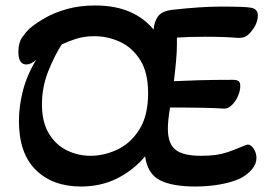

<svg xmlns="http://www.w3.org/2000/svg" viewBox="-20 -667 994 700"><path d="M275 13Q172 13 110.5 -47.5Q49 -108 49 -226Q49 -279 63.5 -336Q78 -393 112 -449Q93 -432 76 -432Q47 -432 47 -478Q47 -511 61 -531Q75 -551 88 -563Q110 -582 144 -601.5Q178 -621 224 -634Q270 -647 327 -647Q400 -647 453 -624Q506 -601 540 -559Q542 -587 555.5 -606.5Q569 -626 606 -631Q713 -643 784 -643Q875 -643 894 -639Q920 -635 920 -611Q920 -583 899 -556Q887 -540 875.5 -534Q864 -528 846 -529Q823 -531 793.5 -532Q764 -533 727 -533Q672 -533 625 -530V-504Q625 -479 622 -445.5Q619 -412 614 -371Q653 -373 706.5 -374.5Q760 -376 828 -376Q843 -376 849.5 -371.5Q856 -367 856 -353Q856 -336 847.5 -316.5Q839 -297 825.5 -284Q812 -271 798 -271Q764 -273 724.5 -274Q685 -275 639 -275H600Q596 -251 594 -232Q592 -213 592 -198Q592 -143 620 -121Q648 -99 712 -99Q743 -99 765.5 -102Q788 -105 809 -112Q830 -119 856 -130Q880 -140 883 -140Q895 -140 905 -124.5Q915 -109 915 -91Q915 -69 898.5 -49.5Q882 -30 855 -16Q824 -2 781.5 5.5Q739 13 692 13Q608 13 563 -10Q518 -33 509 -97Q466 -46 407 -16.5Q348 13 275 13ZM310 -99Q360 -99 408.5 -122Q457 -145 488.5 -195.5Q520 -246 520 -327Q520 -403 491 -448.5Q462 -494 417.5 -514.5Q373 -535 324 -535Q287 -535 257.5 -525.5Q228 -516 205 -505Q179 -465 156 -407.5Q133 -350 133 -286Q133 -222 158 -180.5Q183 -139 223.5 -119Q264 -99 310 -99Z"/></svg>

Font: Akaya Kanadaka
Style: Regular
Weight: 400
Designer: Vaishnavi Murthy Yerkadithaya, Juan Luis Blanco Aristondo
Version: Version 1.002; ttfautohint (v1.8.3)